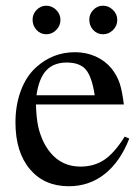

<svg xmlns="http://www.w3.org/2000/svg" viewBox="-20 -643 484 673"><path d="M417 -164.1 433.1 -157.2Q401.4 -76.2 347.2 -33.2Q293 9.8 221.2 9.8Q134.8 9.8 84.5 -50.3Q34.2 -110.4 34.2 -213.9Q34.2 -275.4 53.5 -326.4Q72.8 -377.4 107.9 -408.2Q165.5 -460 243.2 -460Q281.7 -460 315.2 -445.1Q348.6 -430.2 371.1 -402.8Q390.1 -378.4 399.2 -351.8Q408.2 -325.2 414.1 -276.9H106Q107.4 -231 113.3 -202.4Q119.1 -173.8 132.8 -145Q176.3 -59.1 262.2 -59.1Q310.1 -59.1 345.7 -83Q381.3 -106.9 417 -164.1ZM107.9 -309.1H312Q302.2 -374 281 -398.9Q259.8 -423.8 213.9 -423.8Q168 -423.8 142.1 -396Q116.2 -368.2 107.9 -309.1ZM142.1 -623Q162.1 -623 177 -608.2Q191.9 -593.3 191.9 -573.2Q191.9 -552.7 177 -537.8Q162.1 -522.9 142.1 -522.9Q122.1 -522.9 108.2 -537.8Q94.2 -552.7 94.2 -574.2Q94.2 -593.8 108.4 -608.4Q122.6 -623 142.1 -623ZM340.8 -623Q360.8 -623 376 -608.2Q391.1 -593.3 391.1 -573.2Q391.1 -552.7 376.2 -537.8Q361.3 -522.9 340.8 -522.9Q320.8 -522.9 306.9 -537.8Q293 -552.7 293 -574.2Q293 -593.8 307.1 -608.4Q321.3 -623 340.8 -623Z"/></svg>

Font: Accordance
Style: Regular
Weight: 400
Version: Version 1.1 (build May 11, 2018) Miklal Software Solutions, 